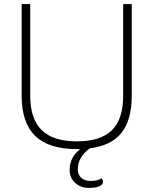

<svg xmlns="http://www.w3.org/2000/svg" viewBox="-20 -720 748 940"><path d="M625 -700V-251Q625 -133 575 -70Q525 -7 420 6Q361 49 361 109Q361 136 378.5 151Q396 166 425 166Q457 166 478 153Q484 162 484 171Q484 184 466.5 192Q449 200 415 200Q375 200 348 175.5Q321 151 321 112Q321 49 373 10H356Q219 10 152.5 -54.5Q86 -119 86 -251V-700H128V-251Q128 -138 184 -83Q240 -28 356 -28Q472 -28 527.5 -82Q583 -136 583 -251V-700Z"/></svg>

Font: Krub ExtraLight
Style: Regular
Weight: 275
Designer: Ekaluck Peanpanawate
Foundry: Cadson Demak Co.,Ltd.
Version: Version 1.000; ttfautohint (v1.6)